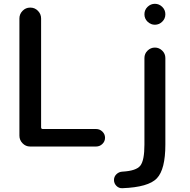

<svg xmlns="http://www.w3.org/2000/svg" viewBox="-20 -770 996 1009"><path d="M739 -695Q739 -718 755.5 -734Q772 -750 794 -750Q816 -750 832.5 -734Q849 -718 849 -695Q849 -672 832.5 -656Q816 -640 794 -640Q772 -640 755.5 -656Q739 -672 739 -695ZM623 219Q605 220 592 207Q579 194 579 176Q579 158 592 145.5Q605 133 623 132Q696 128 717.5 100.5Q739 73 739 -10V-465Q739 -488 755.5 -504Q772 -520 794 -520Q816 -520 832.5 -504Q849 -488 849 -465V-10Q849 120 804.5 167Q760 214 623 219ZM485 -92Q504 -92 518 -78.5Q532 -65 532 -46Q532 -27 518 -13.5Q504 0 485 0H138Q115 0 98.5 -17Q82 -34 82 -57V-673Q82 -696 98.5 -713Q115 -730 138 -730H140Q163 -730 179.5 -713Q196 -696 196 -673V-101Q196 -92 205 -92Z"/></svg>

Font: Rounded Mplus 1c Medium
Style: Regular
Weight: 500
Version: Version 1.059.20150529